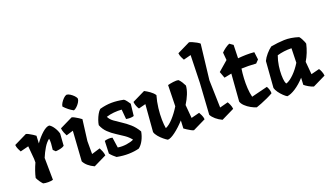

<svg xmlns="http://www.w3.org/2000/svg" viewBox="-84 -1347 3250 1894"><g transform="rotate(-20 1540.5 -400.0)"><path d="M370 -516Q393 -504 414.5 -471.5Q436 -439 445 -404L436 -279Q419 -267 393 -261.5Q367 -256 345 -255L321 -278Q326 -315 327.5 -343.5Q329 -372 325 -394Q294 -371 267.5 -327.5Q241 -284 219 -231L222 0Q200 6 171 6Q142 6 119 0Q88 -33 68 -75Q75 -108 88 -145.5Q101 -183 118 -220V-256L106 -394L19 -372Q12 -384 2 -405.5Q-8 -427 -10 -450L125 -516Q135 -515 153.5 -505Q172 -495 190.5 -483.5Q209 -472 218 -464L214 -385Q255 -442 297 -479Q339 -516 370 -516Z M651 -573Q599 -601 557 -647Q558 -663 570.5 -683.5Q583 -704 600.5 -721.5Q618 -739 634 -743Q650 -743 670 -730.5Q690 -718 707 -700.5Q724 -683 727 -667Q726 -650 713 -629.5Q700 -609 683 -593.5Q666 -578 651 -573ZM761 -134Q768 -122 778 -97.5Q788 -73 790 -50L655 16Q579 -19 551 -74L572 -388L499 -366Q492 -378 482 -402.5Q472 -427 470 -450L605 -516Q615 -515 634 -505Q653 -495 671.5 -483Q690 -471 700 -463L672 -243V-107Z M934 -402Q949 -371 981 -347.5Q1013 -324 1053 -298.5Q1093 -273 1132.5 -238.5Q1172 -204 1203 -151Q1195 -105 1174 -64Q1153 -23 1123 0Q1074 13 1015 14.5Q956 16 889 3Q876 -7 859 -22.5Q842 -38 829 -55L834 -186Q851 -192 874 -193.5Q897 -195 916 -190L932 -81Q976 -74 1022.5 -80.5Q1069 -87 1100 -102Q1075 -135 1037.5 -161Q1000 -187 959.5 -212.5Q919 -238 884.5 -271Q850 -304 831 -352Q834 -374 844 -402.5Q854 -431 868.5 -457Q883 -483 900 -498Q965 -516 1024 -516.5Q1083 -517 1150 -503Q1163 -495 1177.5 -475Q1192 -455 1200 -443L1186 -319Q1169 -313 1147 -313Q1125 -313 1105 -317L1096 -419Q1056 -422 1013.5 -418Q971 -414 934 -402Z M1803 -128Q1810 -116 1820 -94.5Q1830 -73 1832 -50L1697 16Q1687 15 1668.5 5Q1650 -5 1631.5 -17Q1613 -29 1604 -36L1608 -119Q1555 -61 1503.5 -22.5Q1452 16 1423 16Q1408 8 1383.5 -12Q1359 -32 1338 -57Q1317 -82 1311 -105L1334 -390L1260 -371Q1251 -383 1242 -405Q1233 -427 1231 -450L1366 -516Q1392 -503 1421.5 -482Q1451 -461 1467 -436Q1449 -374 1441.5 -309.5Q1434 -245 1435 -189.5Q1436 -134 1443 -98Q1480 -113 1523.5 -160.5Q1567 -208 1604 -269L1609 -490Q1632 -496 1666.5 -501Q1701 -506 1723 -500Q1739 -484 1751 -465Q1763 -446 1773 -425Q1770 -384 1751.5 -338Q1733 -292 1704 -246V-244L1716 -106Z M2103 -129Q2111 -117 2120.5 -95Q2130 -73 2132 -50L1997 16Q1960 -1 1932 -25Q1904 -49 1890 -75L1911 -403L1919 -692L1841 -672Q1834 -684 1824 -705.5Q1814 -727 1812 -750L1947 -816Q1957 -815 1978.5 -806Q2000 -797 2021 -785Q2042 -773 2051 -764L2008 -394L2016 -106Z M2518 -140Q2525 -131 2533 -108Q2541 -85 2540 -65Q2513 -49 2478 -33Q2443 -17 2410.5 -4Q2378 9 2356 16Q2330 8 2299 -9Q2268 -26 2243.5 -49.5Q2219 -73 2212 -97L2234 -383L2157 -368L2132 -436L2235 -525L2228 -605Q2245 -623 2269 -640.5Q2293 -658 2315 -667L2352 -641L2348 -502Q2389 -506 2432.5 -507Q2476 -508 2519 -504L2529 -424L2498 -392Q2418 -398 2345 -395Q2338 -350 2335 -297Q2332 -244 2335 -192.5Q2338 -141 2349 -98Z M3062 -129Q3071 -117 3080 -95Q3089 -73 3091 -50L2956 16Q2932 9 2904.5 -7Q2877 -23 2863 -36L2867 -109Q2817 -54 2766 -21Q2715 12 2677 16Q2662 8 2640.5 -12.5Q2619 -33 2600.5 -58.5Q2582 -84 2576 -107L2597 -383Q2612 -415 2640 -447.5Q2668 -480 2696 -500Q2768 -513 2836 -515.5Q2904 -518 2986 -492Q2997 -480 3006 -463Q3015 -446 3021.5 -430.5Q3028 -415 3029 -407Q3019 -363 3002.5 -321Q2986 -279 2963 -241L2975 -107ZM2714 -106Q2750 -119 2793.5 -162Q2837 -205 2873 -264L2877 -415Q2836 -416 2798 -411Q2760 -406 2726 -396Q2708 -346 2700.5 -294.5Q2693 -243 2693.5 -199.5Q2694 -156 2700 -130Q2706 -104 2714 -106Z"/></g></svg>

Font: Langar
Style: Regular
Weight: 400
Designer: Alessia Mazzarella
Foundry: Typeland
Version: Version 1.001; ttfautohint (v1.8.3)